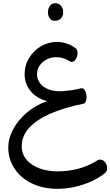

<svg xmlns="http://www.w3.org/2000/svg" viewBox="-20 -829 695 1209"><path d="M343 360Q273 360 216 340.5Q159 321 118 285.5Q77 250 54.5 202.5Q32 155 32 99Q32 43 62.5 -14.5Q93 -72 148.5 -119.5Q204 -167 277 -192Q236 -202 203.5 -226Q171 -250 153 -285Q135 -320 135 -361Q135 -418 163.5 -464.5Q192 -511 238.5 -538Q285 -565 338 -565Q369 -565 399.5 -555Q430 -545 455 -526Q466 -518 468 -503.5Q470 -489 465.5 -474Q461 -459 452 -449Q443 -439 431 -439Q426 -439 418 -444Q379 -469 332 -469Q302 -469 274.5 -455Q247 -441 230 -416.5Q213 -392 213 -362Q213 -331 232 -305Q251 -279 288 -265.5Q325 -252 377 -255Q403 -257 430.5 -261Q458 -265 486 -272Q500 -276 508.5 -267.5Q517 -259 521 -245Q525 -231 525 -215.5Q525 -200 520 -189Q515 -178 506 -176Q386 -152 298.5 -114Q211 -76 164 -24.5Q117 27 117 91Q117 143 148.5 178.5Q180 214 231 232Q282 250 342 250Q412 250 473 233.5Q534 217 585 186Q598 176 611 176Q624 176 634.5 185Q645 194 650.5 207.5Q656 221 654.5 235.5Q653 250 641 261Q607 289 558.5 311.5Q510 334 454.5 347Q399 360 343 360ZM324 -698Q310 -698 300.5 -706Q291 -714 286.5 -726Q282 -738 282 -751Q282 -776 295 -792.5Q308 -809 326 -809Q344 -809 355.5 -800.5Q367 -792 372.5 -779.5Q378 -767 378 -753Q378 -726 362.5 -712Q347 -698 324 -698Z"/></svg>

Font: Playpen Sans Arabic
Style: Regular
Weight: 400
Designer: Azza Alameddine, Laura Meseguer, Veronika Burian, José Scaglione
Foundry: TypeTogether
Version: Version 2.000